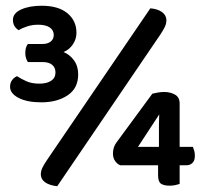

<svg xmlns="http://www.w3.org/2000/svg" viewBox="-20 -642 707 668"><path d="M128 -489Q146 -489 156.5 -497.5Q167 -506 167 -520Q167 -537 153 -546.5Q139 -556 113 -556Q93 -556 75.5 -550.5Q58 -545 45 -537Q25 -549 25 -573Q25 -596 53.5 -609Q82 -622 125 -622Q183 -622 214.5 -596Q246 -570 246 -528Q246 -506 233.5 -487.5Q221 -469 201 -461Q223 -452 237.5 -432Q252 -412 252 -383Q252 -335 215.5 -310.5Q179 -286 124 -286Q74 -286 44.5 -301.5Q15 -317 15 -340Q15 -353 21.5 -362.5Q28 -372 39 -377Q53 -368 71.5 -359.5Q90 -351 117 -351Q143 -351 158 -361Q173 -371 173 -390Q173 -407 161.5 -416.5Q150 -426 129 -426H77Q68 -440 68 -457Q68 -478 77 -489ZM530 -67H398Q387 -72 380 -82.5Q373 -93 373 -108Q373 -130 385 -146L510 -316Q518 -318 529 -320Q540 -322 552 -322Q572 -322 588.5 -313Q605 -304 605 -282V-131H651Q653 -126 655.5 -118.5Q658 -111 658 -100Q658 -83 649.5 -75Q641 -67 629 -67H605V-2Q599 0 590 2Q581 4 570 4Q550 4 540 -3Q530 -10 530 -32ZM533 -182Q533 -193 533 -210Q533 -227 534 -244L460 -131H533ZM503 -613Q528 -611 543 -600.5Q558 -590 559 -573Q559 -560 553.5 -548.5Q548 -537 538 -522L179 6Q153 3 138 -7Q123 -17 122 -34Q122 -47 127.5 -58.5Q133 -70 144 -86Z"/></svg>

Font: Baloo Thambi 2 SemiBold
Style: Regular
Weight: 600
Designer: Aadarsh Rajan and Ek Type
Foundry: Ek Type
Version: Version 1.640;hotconv 1.0.111;makeotfexe 2.5.65597; ttfautoh